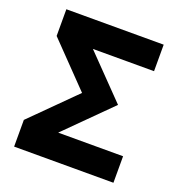

<svg xmlns="http://www.w3.org/2000/svg" viewBox="-127 -805 854 912"><g transform="rotate(20 300.0 -349.0)"><path d="M44 0V-135L260 -350L54 -563V-698H546V-564H237L440 -355L218 -134H546V0Z"/></g></svg>

Font: Lilex
Style: Regular
Weight: 400
Monospace: yes
Designer: Mike Abbink, Paul van der Laan, Pieter van Rosmalen, Mikhael Khrustik
Foundry: Mikhael Khrustik
Version: Version 2.510